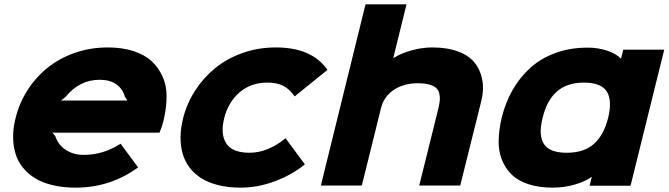

<svg xmlns="http://www.w3.org/2000/svg" viewBox="-20 -860 3099 890"><path d="M263.2 -394H570.8L559.1 -411.1Q548.8 -448.2 519.3 -469.2Q489.7 -490.2 441.9 -490.2Q348.6 -490.2 284.2 -411.1ZM740.2 -311Q733.9 -280.3 719.2 -245.1H223.1L236.8 -228Q248.5 -190.4 283.4 -166.3Q318.4 -142.1 369.1 -142.1Q458.5 -142.1 539.1 -193.8L620.1 -84Q491.2 9.8 331.1 9.8Q272.5 9.8 224.9 -1.5Q177.2 -12.7 143.3 -33.4Q109.4 -54.2 85.9 -83.3Q62.5 -112.3 51.8 -148.2Q41 -184.1 40.8 -225.1Q40.5 -266.1 51.8 -311Q68.8 -381.3 107.2 -441.4Q145.5 -501.5 200.2 -545.7Q254.9 -589.8 326.9 -615Q398.9 -640.1 480 -640.1Q546.4 -640.1 598.4 -623.3Q650.4 -606.4 682.6 -576.7Q714.8 -546.9 733.4 -505.6Q752 -464.4 752.2 -415.3Q752.4 -366.2 740.2 -311Z M1303.7 -219.2 1393.1 -98.1Q1335 -50.3 1255.4 -20.3Q1175.8 9.8 1095.7 9.8Q1038.6 9.8 992.2 -1.7Q945.8 -13.2 913.1 -33.9Q880.4 -54.7 858.4 -83.7Q836.4 -112.8 826.4 -148.7Q816.4 -184.6 816.9 -225.3Q817.4 -266.1 828.6 -311Q845.7 -379.4 883.8 -439Q921.9 -498.5 976.6 -543.5Q1031.2 -588.4 1104.2 -614.3Q1177.2 -640.1 1258.8 -640.1Q1425.8 -640.1 1498 -536.1L1345.7 -413.1Q1323.2 -446.3 1293.9 -461.7Q1264.6 -477.1 1218.8 -477.1Q1142.6 -477.1 1090.1 -431.6Q1037.6 -386.2 1019 -311Q1001 -237.8 1029.1 -194.8Q1057.1 -151.9 1136.7 -151.9Q1220.7 -151.9 1303.7 -219.2Z M2208.5 -381.8 2113.3 0H1923.3L2012.2 -357.9Q2017.1 -379.4 2018.6 -394.8Q2020 -410.2 2016.4 -426.3Q2012.7 -442.4 2002 -452.1Q1991.2 -461.9 1970 -468Q1948.7 -474.1 1916.5 -474.1Q1851.1 -474.1 1804.9 -443.1Q1758.8 -412.1 1745.6 -356.9L1657.2 0H1467.3L1674.3 -839.8H1864.3L1803.2 -591.8H1805.2Q1841.3 -613.8 1889.6 -627Q1938 -640.1 1983.4 -640.1Q2053.2 -640.1 2104 -621.1Q2154.8 -602.1 2181.4 -567.9Q2208 -533.7 2216.1 -486.3Q2224.1 -439 2208.5 -381.8Z M2798.8 -313Q2818.8 -394.5 2792.7 -435.8Q2766.6 -477.1 2687 -477.1Q2607.9 -477.1 2561 -435.5Q2514.2 -394 2495.1 -313Q2475.1 -233.4 2501.2 -192.6Q2527.3 -151.9 2606.9 -151.9Q2686.5 -151.9 2732.7 -192.6Q2778.8 -233.4 2798.8 -313ZM3059.1 -629.9 2902.8 1H2712.9L2723.1 -39.1H2721.2Q2689.9 -17.1 2641.6 -3.7Q2593.3 9.8 2542 9.8Q2478.5 9.8 2430.2 -5.9Q2381.8 -21.5 2352.3 -50.3Q2322.8 -79.1 2306.6 -119.1Q2290.5 -159.2 2291.5 -208Q2292.5 -256.8 2305.2 -313Q2322.8 -384.8 2356.4 -443.6Q2390.1 -502.4 2439.2 -546.4Q2488.3 -590.3 2555.9 -614.7Q2623.5 -639.2 2703.1 -639.2Q2752.9 -639.2 2794.9 -625Q2836.9 -610.8 2856.9 -588.9H2858.9L2869.1 -629.9Z"/></svg>

Font: Sinkin Sans 800 Black Italic
Style: Regular
Weight: 900
Italic angle: -112°
Designer: Keith Bates
Foundry: K-Type
Version: Sinkin Sans (version 1.0)  by Keith Bates   •   © 2014   www